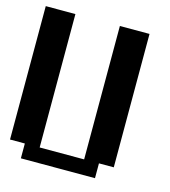

<svg xmlns="http://www.w3.org/2000/svg" viewBox="-97 -704 694 782"><g transform="rotate(15 250.0 -312.5)"><path d="M0 -625H125V-62.5H312.5V-625H437.5V-62.5H375V0H62.5V-62.5H0Z"/></g></svg>

Font: NeoDunggeunmo
Style: Regular
Weight: 400
Monospace: yes
Version: Version 1.600